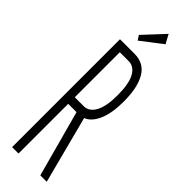

<svg xmlns="http://www.w3.org/2000/svg" viewBox="-267 -782 784 784"><g transform="rotate(45 125.0 -389.5)"><path d="M30 0V-623H114Q169 -623 195 -578.5Q221 -534 221 -454Q221 -386 202.5 -344.5Q184 -303 154 -292L230 0H193L115 -287H67V0ZM67 -325H119Q149 -325 167 -357.5Q185 -390 185 -454Q185 -521 167 -553Q149 -585 118 -585H67ZM85 -670 72 -690 155 -779 176 -740Z"/></g></svg>

Font: Inconsolata UltraCondensed Light
Style: Regular
Weight: 300
Width: 1
Monospace: yes
Designer: Raph Levien, Cyreal, Brenton Simpson
Foundry: Raph Levien, Cyreal, Google
Version: Version 3.001; ttfautohint (v1.8.2.53-6de2)